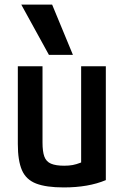

<svg xmlns="http://www.w3.org/2000/svg" viewBox="-20 -810 540 840"><path d="M259 10Q182 10 138 -7Q94 -24 76 -65.5Q58 -107 58 -180V-520H166V-186Q166 -147 174 -125Q182 -103 203 -94Q224 -85 261 -85Q282 -85 298 -88Q314 -91 332 -98Q350 -105 375 -118L335 -50V-520H443V-22Q367 10 259 10ZM194 -570 73 -790H208L299 -570Z"/></svg>

Font: M PLUS 1 Code Medium
Style: Regular
Weight: 500
Designer: Coji Morishita
Foundry: UNDERFOREST DESIGN
Version: Version 1.002